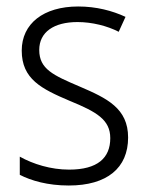

<svg xmlns="http://www.w3.org/2000/svg" viewBox="-20 -562 456 592"><path d="M375 -138C375 -228 310 -259 226 -295C144 -330 101 -349 101 -408C101 -463 146 -494 219 -494C264 -494 311 -482 346 -464L367 -510C326 -529 277 -542 221 -542C114 -542 47 -489 47 -406C47 -318 108 -288 195 -251C278 -217 320 -193 320 -136C320 -75 281 -39 193 -39C137 -39 82 -56 41 -79V-23C76 -5 127 10 192 10C310 10 375 -44 375 -138Z"/></svg>

Font: Noto Sans Telugu SemiCondensed Light
Style: Regular
Weight: 300
Width: 4
Designer: Jelle Bosma - Monotype Design Team
Foundry: Monotype Imaging Inc.
Version: Version 2.005